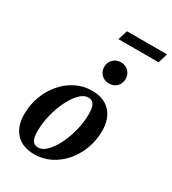

<svg xmlns="http://www.w3.org/2000/svg" viewBox="-198 -920 931 1038"><g transform="rotate(30 267.0 -401.5)"><path d="M282.5 -442.5Q357 -442.5 397.2 -399.2Q437.5 -356 437.5 -281.5Q437.5 -222 417.8 -169Q398 -116 363 -75.2Q328 -34.5 281.5 -11.2Q235 12 182 12Q107.5 12 67.2 -31.2Q27 -74.5 27 -148.5Q27 -208.5 46.8 -261.5Q66.5 -314.5 101.5 -355.2Q136.5 -396 182.8 -419.2Q229 -442.5 282.5 -442.5ZM182 -30Q208.5 -30 234.8 -56.8Q261 -83.5 282.5 -127Q304 -170.5 316.8 -222.2Q329.5 -274 329.5 -323.5Q329.5 -365 318.2 -382.8Q307 -400.5 282.5 -400.5Q256 -400.5 229.8 -373.8Q203.5 -347 182 -303.2Q160.5 -259.5 147.8 -208Q135 -156.5 135 -106.5Q135 -65.5 146.2 -47.8Q157.5 -30 182 -30ZM340.5 -521.5Q311 -521.5 292.2 -540.5Q273.5 -559.5 273.5 -587.5Q273.5 -615 292.2 -634.2Q311 -653.5 340.5 -653.5Q370 -653.5 388.5 -634.2Q407 -615 407 -587.5Q407 -559.5 388.5 -540.5Q370 -521.5 340.5 -521.5ZM265.5 -755 284 -815H534L516 -755Z"/></g></svg>

Font: Newsreader Text SemiBold
Style: Italic
Weight: 600
Italic angle: -17°
Designer: Hugues Gentile
Foundry: Production Type
Version: Version 1.001